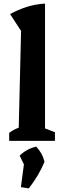

<svg xmlns="http://www.w3.org/2000/svg" viewBox="-20 -782 346 1066"><path d="M31 0V-44Q41 -52 54 -59.5Q67 -67 84 -73L97 -610L36 -704Q80 -728 128 -743.5Q176 -759 230 -762V-69L285 -48V0ZM96 257 117 99 227 117Q211 155 189.5 191.5Q168 228 140 264ZM131 168 89 82Q110 62 132.5 50Q155 38 181 32Q198 50 209.5 70.5Q221 91 227 117Z"/></svg>

Font: Piazzolla Thin ExtraBold
Style: Regular
Weight: 800
Version: Version 2.005